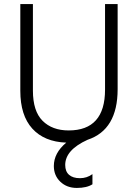

<svg xmlns="http://www.w3.org/2000/svg" viewBox="-20 -694 679 945"><path d="M559 -255Q559 -55 411 -6Q301 44 301 118Q301 150 320 166.5Q339 183 373.5 183Q408 183 435 163V213Q407 231 358 231Q309 231 277 200.5Q245 170 245 123Q245 59 306 8Q198 4 139 -61Q80 -126 80 -247V-674H142V-248Q142 -147 189.5 -99.5Q237 -52 318 -52Q497 -52 497 -253V-674H559Z"/></svg>

Font: Hind Jalandhar Light
Style: Regular
Weight: 300
Designer: Namrata Goyal
Foundry: Indian Type Foundry
Version: Version 0.702;PS 1.0;hotconv 1.0.81;makeotf.lib2.5.63406